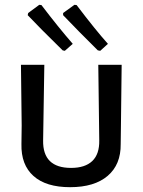

<svg xmlns="http://www.w3.org/2000/svg" viewBox="-20 -770 592 797"><path d="M282 -588Q222 -657 152 -749L143 -750L97 -716L95 -707Q142 -657 240 -561L249 -559ZM428 -588Q376 -646 298 -749L289 -750L242 -716V-707Q301 -645 386 -561L396 -559ZM485 -501 482 -246 481 -172Q482 -87 427 -40Q372 7 271 7Q171 7 119 -39.5Q67 -86 69 -172L70 -249L67 -501H164L159 -187Q158 -130 187 -101.5Q216 -73 275 -73Q333 -73 363 -101.5Q393 -130 392 -187L388 -501Z"/></svg>

Font: Alegreya Sans SC Medium
Style: Regular
Weight: 500
Designer: Juan Pablo del Peral
Foundry: Huerta Tipografica
Version: Version 2.001;PS 002.001;hotconv 1.0.88;makeotf.lib2.5.64775